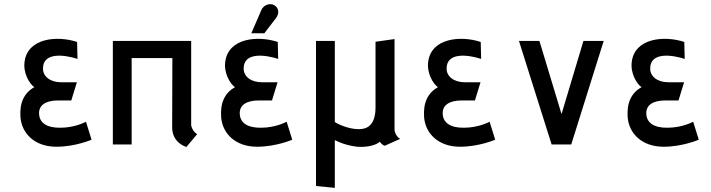

<svg xmlns="http://www.w3.org/2000/svg" viewBox="-20 -699 3438 929"><path d="M396 -110C396 -110 344 -81 272 -81C206 -80 169 -105 169 -152C169 -189 199 -213 262 -213H325L352 -301H276C222 -301 187 -330 188 -368C188 -447 290 -435 355 -414L353 -496C256 -528 114 -515 99 -401C91 -346 122 -294 146 -277C97 -250 74 -202 79 -132C85 -54 147 11 253 11C345 11 423 -23 423 -23Z M934 -50C910 -64 905 -92 905 -92V-501H526V0H617V-418H814L813 -83C813 -6 882 12 882 12Z M1259 -538 1315 -611C1336 -638 1326 -666 1303 -676C1287 -683 1256 -678 1244 -649L1196 -538ZM1367 -110C1367 -110 1315 -81 1243 -81C1177 -80 1140 -105 1140 -152C1140 -189 1170 -213 1233 -213H1296L1323 -301H1247C1193 -301 1158 -330 1159 -368C1159 -447 1261 -435 1326 -414L1324 -496C1227 -528 1085 -515 1070 -401C1062 -346 1093 -294 1117 -277C1068 -250 1045 -202 1050 -132C1056 -54 1118 11 1224 11C1316 11 1394 -23 1394 -23Z M1916 -27C1892 -41 1889 -69 1889 -69V-510L1797 -497V-180C1797 -89 1753 -74 1716 -74C1662 -74 1606 -103 1600 -109V-501H1509V201L1600 210V-21C1614 -15 1645 3 1708 11C1760 15 1801 2 1818 -13C1827 0 1839 7 1842 6Z M2349 -110C2349 -110 2297 -81 2225 -81C2159 -80 2122 -105 2122 -152C2122 -189 2152 -213 2215 -213H2278L2305 -301H2229C2175 -301 2140 -330 2141 -368C2141 -447 2243 -435 2308 -414L2306 -496C2209 -528 2067 -515 2052 -401C2044 -346 2075 -294 2099 -277C2050 -250 2027 -202 2032 -132C2038 -54 2100 11 2206 11C2298 11 2376 -23 2376 -23Z M2744 0 2901 -501H2803L2697 -147L2590 -501H2491L2649 0Z M3334 -110C3334 -110 3282 -81 3210 -81C3144 -80 3107 -105 3107 -152C3107 -189 3137 -213 3200 -213H3263L3290 -301H3214C3160 -301 3125 -330 3126 -368C3126 -447 3228 -435 3293 -414L3291 -496C3194 -528 3052 -515 3037 -401C3029 -346 3060 -294 3084 -277C3035 -250 3012 -202 3017 -132C3023 -54 3085 11 3191 11C3283 11 3361 -23 3361 -23Z"/></svg>

Font: Advent Pro
Style: SemiBold
Weight: 600
Designer: Andreas Kalpakidis
Foundry: Andreas Kalpakidis
Version: Version 2.002 2008